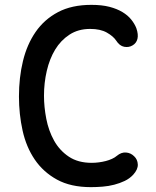

<svg xmlns="http://www.w3.org/2000/svg" viewBox="-20 -760 640 790"><path d="M58 -363Q58 -441 74.5 -509Q91 -577 126.5 -628.5Q162 -680 218.5 -710Q275 -740 356 -740Q399 -740 430 -732Q461 -724 483.5 -710.5Q506 -697 520 -679.5Q534 -662 541 -644Q550 -618 545.5 -600Q541 -582 525 -573Q510 -564 491 -567.5Q472 -571 458 -593Q446 -611 419.5 -626Q393 -641 351 -641Q302 -641 266 -617.5Q230 -594 207 -556Q184 -518 172.5 -468.5Q161 -419 161 -366Q161 -320 170.5 -271Q180 -222 202.5 -181.5Q225 -141 263 -115.5Q301 -90 357 -90Q372 -90 387 -92Q402 -94 415.5 -97.5Q429 -101 441 -106.5Q453 -112 461 -119Q479 -134 498.5 -132.5Q518 -131 532 -117Q546 -104 547 -83.5Q548 -63 528 -41Q513 -25 493 -15.5Q473 -6 450 0Q427 6 402 8Q377 10 354 10Q271 10 214.5 -21Q158 -52 123 -103.5Q88 -155 73 -222.5Q58 -290 58 -363Z"/></svg>

Font: Maple Mono NL Medium
Style: Regular
Weight: 500
Monospace: yes
Designer: subframe7536
Version: Version 7.000